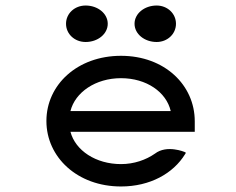

<svg xmlns="http://www.w3.org/2000/svg" viewBox="-20 -664 854 695"><path d="M547 -512C586 -512 617 -541 617 -578C617 -615 586 -644 547 -644C503 -644 467 -615 467 -578C467 -541 503 -512 547 -512ZM290 -512C334 -512 370 -541 370 -578C370 -615 334 -644 290 -644C250 -644 219 -615 219 -578C219 -541 250 -512 290 -512ZM685 -187V-225C685 -356 576 -462 418 -462C260 -462 148 -357 148 -226C148 -95 260 11 418 11C523 11 607 -36 650 -106L653 -111L648 -114C648 -114 584 -141 541 -108C508 -85 465 -70 418 -70C327 -70 253 -119 235 -187ZM235 -262C252 -330 326 -381 418 -381C510 -381 582 -331 598 -262Z"/></svg>

Font: Charger Monospace
Style: Regular
Weight: 400
Designer: Jasper
Foundry: Cannot Into Space Fonts
Version: Version 0.980